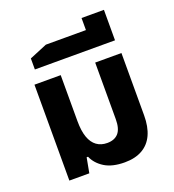

<svg xmlns="http://www.w3.org/2000/svg" viewBox="-144 -910 935 1031"><g transform="rotate(-20 323.0 -394.0)"><path d="M393 10Q322 10 278.5 -17Q235 -44 217 -86H209L193 0H79V-548H229V-286Q229 -229 242 -192.5Q255 -156 280 -138Q305 -120 340 -120Q382 -120 404 -145Q426 -170 426 -225V-548H576V-192Q576 -127 555.5 -82Q535 -37 494 -13.5Q453 10 393 10Z M109 -624V-687L210 -729H567V-624ZM439 -685V-798H567V-685Z"/></g></svg>

Font: Farlight84_Sys_V01
Style: Bold
Weight: 700
Designer: Monotype Design Team, Nadine Chahine and Nizar Qandah
Foundry: Monotype Imaging Inc.
Version: Version 2.004;October 31, 2024;FontCreator 14.0.0.2814 64-bi